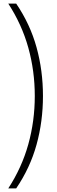

<svg xmlns="http://www.w3.org/2000/svg" viewBox="-20 -828 316 1068"><path d="M26 220Q101.5 104 137.5 -25.5Q173.5 -155 173.5 -294Q173.5 -433 137.5 -562.5Q101.5 -692 26 -808H70Q147.5 -694 183.2 -564.8Q219 -435.5 219 -294Q219 -152.5 183.2 -23.2Q147.5 106 70 220Z"/></svg>

Font: Encode Sans Condensed ExtraLight
Style: Regular
Weight: 200
Width: 3
Designer: Multiple Designers
Foundry: Impallari Type
Version: Version 3.000; ttfautohint (v1.8.3) -l 8 -r 50 -G 200 -x 14 